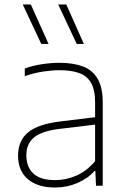

<svg xmlns="http://www.w3.org/2000/svg" viewBox="-20 -828 562 856"><path d="M225 8Q148 8 104.2 -29.2Q60.5 -66.5 60.5 -134Q60.5 -200.5 104.8 -237.5Q149 -274.5 248 -286.5L404 -305.5V-370.5Q404 -428.5 385.2 -459.8Q366.5 -491 331.2 -503Q296 -515 246 -515Q213 -515 172.5 -509Q132 -503 90.5 -488.5V-522.5Q123.5 -535 165.2 -541.5Q207 -548 245.5 -548Q306 -548 349 -532Q392 -516 415 -477.2Q438 -438.5 438 -371V0H408L405 -65.5H401Q371.5 -32 324.8 -12Q278 8 225 8ZM97.5 -136.5Q97.5 -83 129 -54Q160.5 -25 226 -25Q274.5 -25 320.8 -45.2Q367 -65.5 404 -109.5V-272.5L247 -253.5Q166.5 -244 132 -215.5Q97.5 -187 97.5 -136.5ZM322 -632 239.5 -808H275.5L354 -632ZM164 -632 81.5 -808H117.5L196.5 -632Z"/></svg>

Font: Encode Sans Semi Expanded Thin
Style: Regular
Weight: 100
Width: 6
Designer: Multiple Designers
Foundry: Impallari Type
Version: Version 3.000; ttfautohint (v1.8.3) -l 8 -r 50 -G 200 -x 14 